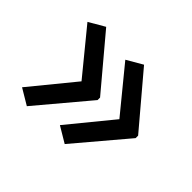

<svg xmlns="http://www.w3.org/2000/svg" viewBox="-100 -618 710 710"><g transform="rotate(45 254.5 -263.5)"><path d="M469 -257 299 -56 237 -93 377 -264 237 -435 299 -471 469 -270ZM270 -257 101 -56 39 -93 179 -264 39 -435 101 -471 270 -270Z"/></g></svg>

Font: Noto Sans Pahawh Hmong
Style: Regular
Weight: 400
Designer: Monotype Design Team
Foundry: Monotype Imaging Inc.
Version: Version 2.001; ttfautohint (v1.8.4.7-5d5b)